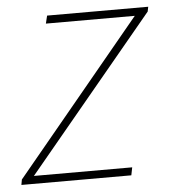

<svg xmlns="http://www.w3.org/2000/svg" viewBox="-58 -568 538 609"><g transform="rotate(-5 211.0 -264.0)"><path d="M-14 0 -11 -17 391 -503H108L114 -528H436L433 -513L28 -25H341L336 0Z"/></g></svg>

Font: Noto Sans Thin
Style: Italic
Weight: 100
Italic angle: -12°
Designer: Monotype Design Team
Foundry: Monotype Imaging Inc.
Version: Version 2.013; ttfautohint (v1.8.4.7-5d5b)